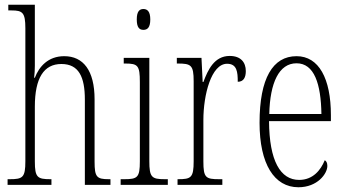

<svg xmlns="http://www.w3.org/2000/svg" viewBox="-20 -780 1458 810"><path d="M12 0H197V-24H193C138 -24 127 -31 127 -99V-330C127 -451 165 -510 239 -510C312 -510 338 -456 338 -360V0H446V-24H439C388 -24 379 -33 379 -98V-361C379 -483 331 -543 251 -543C183 -543 145 -499 127 -452H124C126 -468 127 -486 127 -503V-760H15V-736H29C75 -736 87 -727 87 -661V-100C87 -31 76 -24 21 -24H12Z M585 -654C602 -654 614 -664 614 -698C614 -731 602 -742 585 -742C568 -742 557 -731 557 -698C557 -664 568 -654 585 -654ZM489 0H688V-24H675C620 -24 610 -32 610 -100V-536H502V-512H509C562 -512 570 -503 570 -434V-99C570 -31 560 -24 504 -24H489Z M729 0H918V-24H905C848 -24 838 -30 838 -99V-274C838 -379 871 -511 938 -511C980 -511 983 -476 983 -435C1008 -435 1017 -454 1017 -480C1017 -517 996 -544 949 -544C884 -544 857 -485 838 -434H835L830 -536H726V-512H729C786 -512 797 -506 797 -437V-100C797 -30 786 -24 731 -24H729Z M1239 10C1319 10 1361 -47 1361 -80C1361 -94 1356 -101 1350 -104C1333 -62 1300 -21 1242 -21C1163 -21 1116 -101 1115 -269H1376V-294C1376 -449 1325 -543 1231 -543C1131 -543 1075 -450 1075 -262C1075 -88 1137 10 1239 10ZM1336 -299H1116C1119 -431 1157 -513 1231 -513C1306 -513 1334 -426 1336 -299Z"/></svg>

Font: Noto Serif Georgian ExtraCondensed ExtraLight
Style: Regular
Weight: 200
Width: 2
Designer: Monotype Design Team, Akaki Razmadze
Foundry: Google LLC
Version: Version 2.003